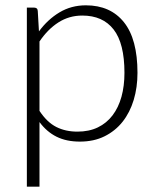

<svg xmlns="http://www.w3.org/2000/svg" viewBox="-20 -526 575 722"><path d="M81 176V-497.5H107Q113.5 -497.5 117.5 -494.8Q121.5 -492 122 -485L126.5 -408Q159.5 -453 203.8 -479.5Q248 -506 303 -506Q395 -506 446 -442.5Q497 -379 497 -252Q497 -197.5 482.8 -150.2Q468.5 -103 441 -68.2Q413.5 -33.5 373.2 -13.5Q333 6.5 280.5 6.5Q229.5 6.5 192.5 -12Q155.5 -30.5 128.5 -67V176ZM289.5 -467.5Q240 -467.5 199.8 -441.8Q159.5 -416 128.5 -370V-109Q157 -66 191.8 -48.5Q226.5 -31 271 -31Q315 -31 348 -47Q381 -63 403.2 -92.2Q425.5 -121.5 436.8 -162.2Q448 -203 448 -252Q448 -363 407.2 -415.2Q366.5 -467.5 289.5 -467.5Z"/></svg>

Font: Lato TR Light
Style: Regular
Weight: 300
Designer: Lukasz Dziedzic
Foundry: Lukasz Dziedzic
Version: Version 1.104 2013